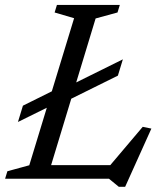

<svg xmlns="http://www.w3.org/2000/svg" viewBox="-22 -702 644 754"><path d="M353.5 -629.5 162.5 0H-2L7 -29.5L93 -53L269 -630.5L192.5 -653L201.5 -682.5H448.5L439.5 -653ZM395 -34.5 538.5 -204 572.5 -197 469.5 31.5H444.5L406 0H105L122.5 -53.5H441ZM460.5 -469 441 -405 233 -302 191.5 -293.5 48.5 -223 68 -287 210 -357.5 250.5 -365Z"/></svg>

Font: Newsreader
Style: Italic
Weight: 400
Italic angle: -17°
Designer: Hugues Gentile
Foundry: Production Type
Version: Version 1.003